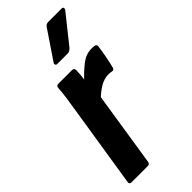

<svg xmlns="http://www.w3.org/2000/svg" viewBox="-229 -741 781 781"><g transform="rotate(-45 161.5 -350.5)"><path d="M16 0Q3 0 5 -12L61 -367Q67 -403 71 -432Q75 -461 76 -482Q77 -494 89 -494H167Q179 -494 179 -482Q179 -472 178 -458.5Q177 -445 175 -432Q197 -456 225 -478Q253 -500 285 -500Q298 -500 305 -498Q312 -495 311 -486Q308 -463 303 -436.5Q298 -410 292 -386Q289 -373 279 -375Q275 -376 270 -376.5Q265 -377 258 -377Q236 -377 214 -364.5Q192 -352 172 -333L122 -12Q120 0 109 0ZM142 -554Q136 -554 134 -559Q132 -564 136 -569L217 -689Q224 -701 237 -701H314Q321 -701 322.5 -696.5Q324 -692 320 -686L225 -567Q214 -554 202 -554Z"/></g></svg>

Font: Sofia Sans Extra Condensed ExtraBold
Style: Italic
Weight: 800
Italic angle: -9°
Designer: Botio Nikoltchev, Ani Petrova
Foundry: lettersoup
Version: Version 4.101; ttfautohint (v1.8.4.7-5d5b)